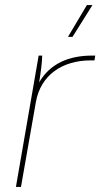

<svg xmlns="http://www.w3.org/2000/svg" viewBox="-20 -740 397 760"><path d="M43 0H63L122 -336C141 -443 227 -501 339 -501H354L357 -520H345C252 -520 178 -488 135 -414C142 -456 147 -498 147 -520H133ZM267 -594 346 -720H324L249 -594Z"/></svg>

Font: Fixel Text 20240404 Thin
Style: Italic
Weight: 100
Width: 4
Italic angle: -10°
Designer: AlfaBravo + MacPaw
Foundry: Kyrylo Tkachov, Marchela Mozhyna, Serhii Makarenko, Maria Weinstein, Zakhar Kryvoshyya
Version: Version 1.211;Glyphs 3.2 (3225)